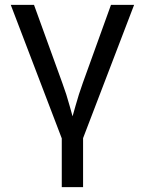

<svg xmlns="http://www.w3.org/2000/svg" viewBox="-20 -559 591 783"><path d="M233.4 9.3 23.9 -539.1H118.7L233.9 -221.2Q251.5 -173.8 264.2 -126.7Q276.9 -79.6 290.5 -35.2H261.2Q274.9 -79.6 287.8 -126.7Q300.8 -173.8 317.9 -221.2L432.6 -539.1H526.9L316.9 9.3ZM231.9 204.1V-3.9H318.8V204.1Z"/></svg>

Font: Inter 18pt
Style: Regular
Weight: 400
Designer: Rasmus Andersson
Foundry: rsms
Version: Version 4.001;git-66647c0bb